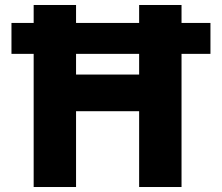

<svg xmlns="http://www.w3.org/2000/svg" viewBox="-20 -750 890 770"><path d="M26 -534V-658H824V-534ZM538 0V-730H708V0ZM115 0V-730H285V0ZM200 -304V-451H623V-304Z"/></svg>

Font: M PLUS 1 ExtraBold
Style: Regular
Weight: 800
Designer: Coji Morishita
Foundry: UNDERFOREST DESIGN
Version: Version 1.001